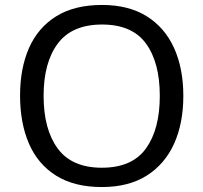

<svg xmlns="http://www.w3.org/2000/svg" viewBox="-20 -745 821 775"><path d="M720 -358Q720 -247 682.5 -164.5Q645 -82 572 -36Q499 10 391 10Q280 10 206.5 -36Q133 -82 97 -165Q61 -248 61 -359Q61 -469 97 -551Q133 -633 206.5 -679Q280 -725 392 -725Q499 -725 572 -679.5Q645 -634 682.5 -551.5Q720 -469 720 -358ZM156 -358Q156 -223 213 -145.5Q270 -68 391 -68Q513 -68 569 -145.5Q625 -223 625 -358Q625 -493 569 -569.5Q513 -646 392 -646Q271 -646 213.5 -569.5Q156 -493 156 -358Z"/></svg>

Font: Noto Sans Ol Chiki
Style: Regular
Weight: 400
Designer: Monotype Design Team, Lewis McGuffie
Foundry: Monotype Imaging Inc.
Version: Version 2.003